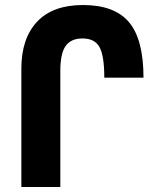

<svg xmlns="http://www.w3.org/2000/svg" viewBox="-20 -744 632 764"><path d="M65 0V-471Q65 -591 127.5 -657.5Q190 -724 310 -724Q436 -724 493.5 -655.5Q551 -587 551 -435H395Q395 -522 376 -556.5Q357 -591 308 -591Q263 -591 241.5 -561.5Q220 -532 220 -460V0Z"/></svg>

Font: Noto Sans Armenian Condensed ExtraBold
Style: Regular
Weight: 800
Width: 3
Designer: Monotype Design Team
Foundry: Monotype Imaging Inc.
Version: Version 2.008; ttfautohint (v1.8.4.7-5d5b)